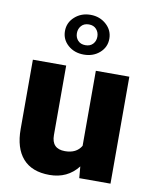

<svg xmlns="http://www.w3.org/2000/svg" viewBox="-89 -858 741 934"><g transform="rotate(10 282.0 -391.0)"><path d="M360.8 -57.1Q308.6 9.8 219.7 9.8Q132.8 9.8 88.1 -40.8Q43.5 -91.3 43.5 -186V-528.3H208V-185.1Q208 -117.2 273.9 -117.2Q330.6 -117.2 354.5 -157.7V-528.3H520V0H365.7ZM172.9 -692.9Q172.9 -734.9 204.8 -763.4Q236.8 -792 282.7 -792Q328.1 -792 360.1 -763.4Q392.1 -734.9 392.1 -692.9Q392.1 -651.4 360.6 -623.5Q329.1 -595.7 282.7 -595.7Q235.8 -595.7 204.3 -623.5Q172.9 -651.4 172.9 -692.9ZM282.7 -642.1Q306.2 -642.1 319.6 -656.7Q333 -671.4 333 -692.9Q333 -714.4 319.6 -729.5Q306.2 -744.6 282.7 -744.6Q258.8 -744.6 245.4 -729.5Q231.9 -714.4 231.9 -692.9Q231.9 -671.4 245.4 -656.7Q258.8 -642.1 282.7 -642.1Z"/></g></svg>

Font: Roboto Black
Style: Regular
Weight: 900
Designer: Google
Version: Version 2.134; 2016